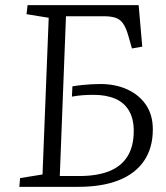

<svg xmlns="http://www.w3.org/2000/svg" viewBox="-20 -725 644 745"><path d="M58 -34 145 -48 169 -656 83 -670 87 -705H518L532 -544L492 -537L478 -586Q469 -618 457 -634.5Q445 -651 427 -656.5Q409 -662 382 -662H236L212 -42H288Q356 -42 403 -60.5Q450 -79 474.5 -118Q499 -157 499 -217Q499 -264 480.5 -295.5Q462 -327 427 -342Q392 -357 343 -357Q320 -357 300 -355.5Q280 -354 259 -350L261 -390Q286 -394 303 -395.5Q320 -397 335.5 -398Q351 -399 369 -399Q428 -399 474 -378Q520 -357 546.5 -318Q573 -279 573 -223Q573 -151 539 -101Q505 -51 440.5 -25.5Q376 0 283 0H55Z"/></svg>

Font: Literata 24pt Light
Style: Italic
Weight: 300
Italic angle: -2°
Designer: Latin by Veronika Burian and Jose Scaglione. Greek by Irene Vlachou. Cyrillic by Vera Evstafieva
Foundry: TypeTogether
Version: Version 3.103;gftools[0.9.29]